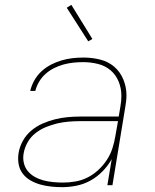

<svg xmlns="http://www.w3.org/2000/svg" viewBox="-20 -766 640 794"><path d="M237 8Q214 8 191 5.5Q168 3 146.5 -3Q125 -9 106 -20Q87 -31 74 -48Q61 -65 57 -87.5Q53 -110 57 -134Q61 -159 74.5 -183.5Q88 -208 109.5 -226Q131 -244 156 -255Q181 -266 207 -272.5Q233 -279 259 -281.5Q285 -284 311 -284H471L478 -326Q480 -337 481 -348Q482 -359 482 -369V-370Q482 -401 470.5 -429Q459 -457 437 -475.5Q415 -494 385.5 -501.5Q356 -509 324 -509Q304 -509 284 -507Q264 -505 243.5 -499.5Q223 -494 204 -484.5Q185 -475 169 -461Q153 -447 142 -428.5Q131 -410 126 -390H105Q110 -412 122 -433.5Q134 -455 152 -471.5Q170 -488 191.5 -499Q213 -510 235.5 -516.5Q258 -523 280.5 -525.5Q303 -528 326 -528Q361 -528 394.5 -519.5Q428 -511 452.5 -490Q477 -469 490 -437.5Q503 -406 503 -372Q503 -359 501.5 -347Q500 -335 498 -323L445 0H424L442 -108Q427 -81 404 -57.5Q381 -34 353.5 -19Q326 -4 296 2Q266 8 237 8ZM241 -11Q266 -11 292 -15.5Q318 -20 342 -32Q366 -44 386.5 -63Q407 -82 422 -105Q437 -128 445 -153Q453 -178 457 -203L468 -265H311Q288 -265 264 -263Q240 -261 216.5 -255.5Q193 -250 170 -240.5Q147 -231 127 -215.5Q107 -200 94.5 -178Q82 -156 78 -133Q74 -112 78.5 -92.5Q83 -73 95 -58.5Q107 -44 124 -34.5Q141 -25 160 -20Q179 -15 199.5 -13Q220 -11 241 -11ZM345 -595 256 -734 275 -746 362 -605Z"/></svg>

Font: Iosevka Aile Thin Oblique
Style: Regular
Weight: 100
Italic angle: -9°
Designer: Belleve Invis
Foundry: Belleve Invis
Version: Version 31.1.0; ttfautohint (v1.8.4)